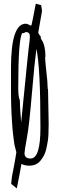

<svg xmlns="http://www.w3.org/2000/svg" viewBox="-20 -895 334 1048"><path d="M240.2 -410.6V-414.1C240.2 -434.1 237.8 -464.4 232.9 -504.9C229 -539.6 226.6 -565.9 226.1 -584.5L228 -585C228 -626.5 221.2 -656.2 208.5 -675.8V-675.3C205.6 -680.2 203.1 -684.6 202.1 -689L203.1 -694.3C194.3 -705.1 189.5 -711.9 189 -717.8L209.5 -835.9L204.6 -866.7L175.3 -875C164.1 -815.9 156.7 -776.9 151.9 -757.3L147.5 -755.4L139.6 -759.3C131.8 -763.7 125 -765.6 120.6 -765.6C66.9 -765.6 40 -685.1 40 -523.9V-397.5C40.5 -375.5 40.5 -359.9 40.5 -351.6C41 -347.2 41 -340.3 41 -331.5C41 -325.7 41.5 -318.4 41.5 -311L43 -273.4C43 -271 43.5 -267.6 43.5 -265.6L45.9 -224.6C47.4 -196.8 49.8 -177.2 52.2 -154.8L54.2 -139.2V-140.1L55.2 -129.9L59.6 -101.6C60.5 -99.1 63 -88.4 64.9 -81.1C66.4 -74.2 68.8 -67.9 69.3 -64C64.9 -33.7 58.1 4.4 51.8 35.2C44.9 66.9 41.5 94.2 41 108.9L71.8 133.3C82 81.1 91.8 31.2 97.2 -0.5C107.9 5.9 123 9.3 140.1 9.3C167 9.3 187.5 -0.5 202.6 -20C216.3 -37.6 227.1 -55.7 232.9 -84C235.8 -97.2 238.8 -111.8 241.2 -127.4C244.1 -143.6 245.6 -175.3 245.6 -220.7L242.2 -407.2ZM113.8 -58.6C113.8 -67.9 118.2 -95.7 126.5 -140.6C135.3 -184.6 144.5 -270.5 155.3 -397.5C163.6 -496.6 171.4 -573.2 178.7 -628.4C193.8 -557.6 200.7 -415 200.7 -199.2C200.7 -85.9 183.1 -29.8 147 -29.8C124.5 -29.8 113.8 -39.6 113.8 -58.6ZM106.9 -713.4C115.7 -717.8 120.6 -720.2 124.5 -720.2C127.9 -720.2 132.3 -718.3 137.2 -714.8C140.6 -711.4 143.1 -705.6 143.1 -695.3C143.1 -684.1 140.6 -661.6 136.2 -628.9C134.3 -613.8 131.8 -591.3 128.9 -560.1L114.3 -414.1L98.1 -252.4L96.2 -233.4C96.2 -229 96.2 -216.8 94.2 -243.7C90.3 -288.6 88.4 -324.2 88.4 -347.2C82 -360.8 79.6 -383.8 79.6 -415C79.6 -594.2 86.9 -694.8 102.1 -715.3Z"/></svg>

Font: Amatic Mod Bold ONEptTWO
Style: Bold
Weight: 700
Designer: David Occhino Design
Foundry: David Occhino Design
Version: Version 1.2